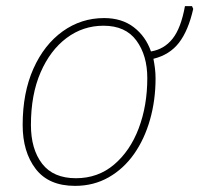

<svg xmlns="http://www.w3.org/2000/svg" viewBox="-20 -597 651 627"><path d="M225 10Q139 10 96.5 -45.5Q54 -101 54 -189Q54 -294 89 -372.5Q124 -451 184.5 -494.5Q245 -538 320 -538Q378 -538 417 -508Q456 -478 473 -429Q516 -436 543.5 -470.5Q571 -505 584 -577H607L611 -568Q595 -497 564.5 -457.5Q534 -418 481 -405Q484 -390 486 -374Q488 -358 488 -341Q488 -270 470 -206.5Q452 -143 418 -94.5Q384 -46 335 -18Q286 10 225 10ZM228 -15Q300 -15 352.5 -59.5Q405 -104 433 -178Q461 -252 461 -342Q461 -416 425.5 -464.5Q390 -513 318 -513Q251 -513 197.5 -473Q144 -433 112.5 -360.5Q81 -288 81 -189Q81 -110 117.5 -62.5Q154 -15 228 -15Z"/></svg>

Font: Noto Sans Disp Thin
Style: Italic
Weight: 100
Italic angle: -12°
Designer: Monotype Design Team
Foundry: Monotype Imaging Inc.
Version: Version 2.000;GOOG;noto-source:20170915:90ef993387c0